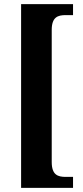

<svg xmlns="http://www.w3.org/2000/svg" viewBox="-20 -780 403 928"><path d="M82 128H333V75H298C260 75 230 66 230 3V-635C230 -698 260 -707 298 -707H333V-760H82Z"/></svg>

Font: Noto Serif Lao ExtraCondensed ExtraBold
Style: Regular
Weight: 800
Width: 2
Designer: Monotype Design Team
Foundry: Monotype Imaging Inc.
Version: Version 2.003